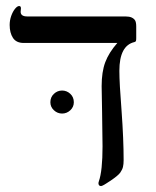

<svg xmlns="http://www.w3.org/2000/svg" viewBox="-20 -608 521 640"><path d="M434.1 -481Q434.1 -474.1 433.1 -471.4Q432.1 -468.8 428.2 -467.8Q377.9 -456.1 377.9 -372.1Q377.9 -331.1 385.3 -237.3Q392.1 -143.6 392.1 -74.2Q392.1 -60.5 389.9 -51.5Q387.7 -42.5 380.9 -32.7Q374 -22.9 348.1 -5.4Q322.3 12.2 316.9 12.2Q308.1 12.2 308.1 2L309.6 -3.9Q321.8 -38.6 321.8 -120.1L320.3 -234.4L318.8 -320.8Q318.8 -368.2 330.8 -400.4Q342.8 -432.6 371.1 -464.8H59.1Q34.2 -464.8 23.2 -481.7Q12.2 -498.5 12.2 -524.9Q12.2 -540 17.3 -554.7Q22.5 -569.3 30 -578.6Q37.6 -587.9 43.9 -587.9Q49.8 -587.9 49.8 -580.1L48.8 -568.8Q48.8 -553.2 70.8 -553.2H397.9Q411.1 -553.2 418.9 -549.6Q426.8 -545.9 430.4 -539.8Q434.1 -533.7 434.1 -519ZM147.9 -267.1Q147.9 -284.2 159.7 -295.2Q171.4 -306.2 187 -306.2Q202.6 -306.2 214.4 -295.2Q226.1 -284.2 226.1 -267.1Q226.1 -251.5 214.4 -240.5Q202.6 -229.5 187 -229.5Q171.4 -229.5 159.7 -240.5Q147.9 -251.5 147.9 -267.1Z"/></svg>

Font: Tinos
Style: Regular
Weight: 400
Designer: Steve Matteson
Foundry: Monotype Imaging Inc.
Version: Version 1.23